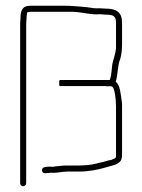

<svg xmlns="http://www.w3.org/2000/svg" viewBox="-20 -643 494 667"><path d="M349 -613C337 -613 328 -615 316 -614C303 -614 294 -617 282 -618L260 -620C244 -621 226 -623 208 -623H85C57 -623 51 -606 51 -577C50 -568 50 -560 50 -554V-7C50 -1 54 4 60 4C66 4 71 -1 71 -7V-554C71 -559 71 -567 72 -576C72 -585 73 -592 74 -597C74 -599 74 -600 75 -600C78 -601 82 -602 85 -602H208H234C262 -601 290 -593 317 -593C329 -595 336 -592 349 -592C372 -592 383 -588 383 -565V-475C381 -456 376 -444 372 -428C367 -409 369 -382 361 -365H189C186 -365 185 -361 186 -354C185 -347 186 -344 189 -344H337C342 -344 349 -344 356 -343C358 -343 360 -343 362 -344C364 -343 366 -343 367 -343C380 -343 383 -288 383 -273V-97L379 -93C375 -91 371 -89 368 -88C354 -86 342 -80 327 -78L311 -74C297 -70 271 -68 253 -68H214C207 -68 200 -68 193 -67L173 -65C168 -64 163 -63 159 -64C144 -64 124 -65 126 -50C128 -36 145 -43 158 -43C176 -41 195 -47 214 -47H253C288 -47 319 -53 346 -61L360 -65C372 -69 380 -69 390 -76C403 -84 404 -94 404 -112V-273C404 -280 404 -286 403 -291C399 -316 398 -347 382 -359C390 -383 388 -417 398 -439C402 -454 404 -471 404 -489V-565C404 -600 384 -613 349 -613Z"/></svg>

Font: Electronic
Style: Thn
Weight: 100
Version: Version 1.011